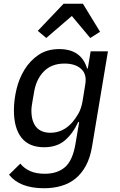

<svg xmlns="http://www.w3.org/2000/svg" viewBox="-20 -789 640 1021"><path d="M214 212Q85 212 28 140L88 81Q109 107 141 121Q173 135 218 135Q285 135 325.5 100Q366 65 381 -22L401 -140H396Q367 -78 324.5 -42Q282 -6 215 -6Q134 -6 94 -57Q54 -108 54 -202Q54 -256 67.5 -313.5Q81 -371 110.5 -419Q140 -467 185.5 -497.5Q231 -528 295 -528Q412 -528 443 -425H447L462 -516H554L469 -7Q459 51 436.5 92.5Q414 134 381.5 160.5Q349 187 306.5 199.5Q264 212 214 212ZM249 -83Q280 -83 309 -96Q338 -109 364 -138Q379 -155 395.5 -182.5Q412 -210 419 -251L434 -344Q442 -395 411 -423Q380 -451 323 -451Q254 -451 213 -409Q172 -367 161 -298L152 -246Q150 -233 148.5 -223Q147 -213 147 -201Q147 -144 172.5 -113.5Q198 -83 249 -83ZM421 -769 512 -620 460 -587 362 -704 226 -587 181 -625 318 -769Z"/></svg>

Font: IBM Plex Mono Text
Style: Italic
Weight: 450
Italic angle: -9°
Monospace: yes
Designer: Mike Abbink, Paul van der Laan, Pieter van Rosmalen
Foundry: Bold Monday
Version: Version 2.1